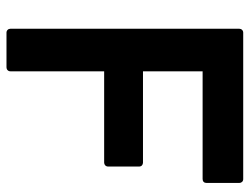

<svg xmlns="http://www.w3.org/2000/svg" viewBox="-107 -644 751 577"><g transform="rotate(90 268.5 -355.5)"><path d="M78.1 0.5Q73.2 0.5 69.8 -2.9Q66.4 -6.3 66.4 -11.2V-699.2Q66.4 -704.1 69.8 -707.5Q73.2 -710.9 78.1 -710.9H518.1Q523.4 -710.9 526.6 -707.5Q529.8 -704.1 529.8 -699.2V-600.6Q529.8 -595.2 526.6 -592Q523.4 -588.9 518.1 -588.9H194.3V-409.7H468.8Q473.6 -409.7 477.1 -406.5Q480.5 -403.3 480.5 -397.9V-305.2Q480.5 -299.8 477.1 -296.4Q473.6 -293 468.8 -293H194.3V-11.2Q194.3 -6.3 190.9 -2.9Q187.5 0.5 182.6 0.5Z"/></g></svg>

Font: Alte DIN 1451 Mittelschrift
Style: Bold
Weight: 700
Designer: Peter Wiegel
Foundry: Peter Wiegel
Version: Version 1.003